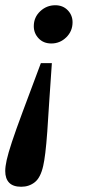

<svg xmlns="http://www.w3.org/2000/svg" viewBox="-34 -518 354 733"><path d="M164 -277 154 -131Q150 -64 146.5 -15.5Q143 33 139 65.5Q135 98 131 115Q121 160 99 177.5Q77 195 47 195Q16 195 1 179.5Q-14 164 -14 135Q-14 118 -8.5 93Q-3 68 11.5 24Q26 -20 53 -92.5Q80 -165 122 -277ZM243 -433Q243 -399 219 -375.5Q195 -352 162 -352Q132 -352 113.5 -371.5Q95 -391 95 -418Q95 -452 119.5 -475Q144 -498 177 -498Q206 -498 224.5 -479Q243 -460 243 -433Z"/></svg>

Font: Source Serif 4 18pt SemiBold
Style: Italic
Weight: 600
Italic angle: -12°
Designer: Frank Grießhammer
Foundry: Adobe Systems Incorporated
Version: Version 4.004;hotconv 1.0.116;makeotfexe 2.5.65601